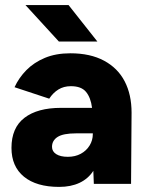

<svg xmlns="http://www.w3.org/2000/svg" viewBox="-20 -721 577 753"><path d="M212 12Q123 12 74 -28Q25 -68 25 -141Q25 -220 76 -259Q127 -298 219 -298H341Q336 -338 317.5 -360.5Q299 -383 258 -383Q230 -383 209 -370Q188 -357 173 -334L37 -379Q54 -416 83.5 -446Q113 -476 156 -494Q199 -512 256 -512Q334 -512 388 -483Q442 -454 469 -402Q496 -350 496 -279L494 0H348L346 -51Q326 -20 292 -4Q258 12 212 12ZM246 -106Q275 -106 297 -118Q319 -130 331.5 -150.5Q344 -171 344 -195V-198H278Q228 -198 206 -184Q184 -170 184 -145Q184 -127 200.5 -116.5Q217 -106 246 -106ZM211 -558 80 -701H249L362 -558Z"/></svg>

Font: Figtree ExtraBold
Style: Regular
Weight: 800
Designer: Erik Kennedy
Foundry: Erik Kennedy
Version: Version 2.002